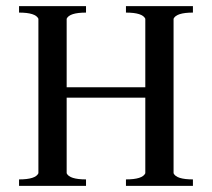

<svg xmlns="http://www.w3.org/2000/svg" viewBox="-20 -605 690 625"><path d="M42 0V-21Q96 -21 105 -41V-544Q96 -564 42 -564V-585H260V-564Q206 -564 197 -544V-321H453V-544Q444 -564 390 -564V-585H608V-564Q554 -564 545 -544V-41Q554 -21 608 -21V0H390V-21Q444 -21 453 -41V-287H197V-41Q206 -21 260 -21V0Z"/></svg>

Font: Judson
Style: Regular
Weight: 400
Version: Version 20110429